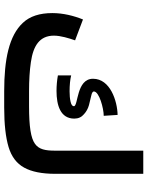

<svg xmlns="http://www.w3.org/2000/svg" viewBox="89 -810 720 939"><g transform="rotate(90 449.5 -340.0)"><path d="M425.3 -121.6C372.1 -121.6 324.7 -124.5 284.2 -130.4C202.1 -142.1 154.3 -173.8 153.8 -242.7C153.8 -276.4 166.5 -316.9 176.8 -346.7L74.7 -385.3C56.6 -340.3 43.5 -288.6 43.5 -235.4C43.5 -173.3 59.1 -125.5 90.8 -91.8C153.8 -23.4 271 0 425.3 0H505.9C587.4 0 651.4 -7.3 698.7 -21.5C745.6 -35.6 779.3 -61 799.3 -97.7C819.3 -133.8 829.6 -184.6 829.6 -250V-680.2H716.3V-248.5C716.3 -201.7 710.4 -169.9 682.6 -150.4C654.8 -130.4 599.1 -121.6 499.5 -121.6ZM348.1 -262.7C372.1 -258.3 398.9 -255.9 424.3 -255.9C494.1 -255.9 559.6 -274.9 559.6 -342.8C559.6 -362.8 552.2 -378.4 538.1 -390.1C525.9 -401.4 511.2 -409.7 493.7 -414.6C476.1 -418.9 460.4 -422.9 447.3 -425.8C433.6 -428.7 426.8 -433.1 426.8 -438.5C426.8 -464.8 510.3 -486.8 545.9 -486.8L541.5 -554.7C472.7 -553.2 364.7 -518.1 364.7 -434.6C364.7 -352.1 499 -362.8 499 -340.8C499 -333.5 491.7 -328.1 477.1 -324.7C462.4 -321.3 445.3 -319.8 426.3 -319.8C396.5 -319.8 370.1 -322.3 348.1 -327.6Z"/></g></svg>

Font: Vazirmatn SemiBold
Style: Regular
Weight: 600
Designer: Saber Rastikerdar
Foundry: Saber Rastikerdar
Version: Version 33.003